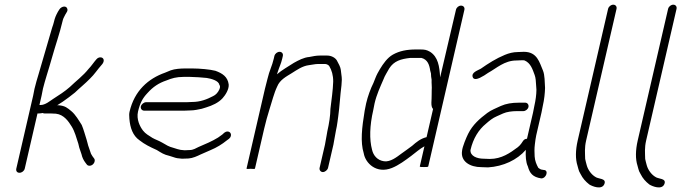

<svg xmlns="http://www.w3.org/2000/svg" viewBox="-20 -713 2920 819"><path d="M63 24C73.1 24 83.2 16.4 85.6 6L139.9 -229H143.9C149.2 -229 155.4 -229.7 162.3 -231C164.7 -229.7 167.2 -229 169.9 -229H196.9C204.9 -229 212.1 -228.7 218.6 -228C253.2 -224.1 272.8 -194.5 286.3 -172.5C298.8 -152.2 306.1 -124.6 314.1 -100L318.2 -83C320.7 -73.7 325.2 -64.2 327.7 -55C330.6 -41.5 336.4 -29.3 344.4 -19L350.5 -11C353.1 -7.7 356.9 -6 361.9 -6C372.1 -6 381.2 -13.7 383.5 -24C384.8 -29.3 384.1 -33.7 381.5 -37C376.6 -43.4 371.8 -49.6 368.2 -57L363.4 -71C360.8 -80.7 356.1 -89.7 354.1 -100L349.8 -116C343.3 -136 336.6 -161.5 328.6 -180C316.6 -198.6 302.5 -223.9 284.2 -239C267.8 -252.5 258 -261.8 230 -264H224C231.8 -269.3 239.7 -274.3 247.4 -279C264.7 -290.9 283.1 -304.8 299.4 -318C320.4 -338.3 343.8 -356.7 364.3 -378C382.5 -395.3 396.1 -416.8 412.4 -435C417.1 -440.2 422.4 -446.7 422.5 -455C422.8 -470.2 402 -473.4 391.2 -460C380 -447.5 370 -431.5 357.7 -419C335 -390.1 303.9 -367.2 278 -342C257 -323.3 230.6 -306.4 207.3 -291.5C192.4 -282 173.7 -265 152.2 -265H148.2L157.4 -305C159.6 -314.3 161.5 -324.3 163.3 -335C165.5 -344.3 168 -353.7 170.8 -363L179.7 -393C186.9 -417.1 194.6 -441 202 -468C215.7 -517.3 235.1 -572 246.1 -620C249.1 -633 251.9 -639 258.1 -650L264.6 -661C267.7 -665.7 268.6 -670.3 267.3 -675C263.1 -690.8 242 -686.1 233.4 -673L227.1 -663C218.7 -647.5 214.2 -637.8 209.9 -619C208.5 -613 205.9 -604.7 202.1 -594C183.6 -530.1 163.2 -459.1 144.4 -396L135.5 -366C132.4 -355.3 129.6 -344.7 127.1 -334C125.5 -324 123.6 -314.3 121.4 -305L49.6 6C47.2 16.4 52.8 24 63 24Z M594.6 -241H767.6C775.6 -241 784 -241.3 792.9 -242C808.4 -242 826.9 -246.1 840.5 -249L859.9 -255C885.5 -262.9 911.5 -274.4 929.4 -294C941.3 -307.1 957.6 -332.4 955.5 -353C951.2 -385.2 929.4 -400 898.9 -411C876.8 -416.9 831.7 -421 799.2 -421H771.2C749.7 -421 725.9 -419.2 708.3 -413L684 -403C612.9 -377.9 553.3 -326.4 532.5 -236C530.8 -228.7 530.6 -219 531.8 -207C535 -167.4 546.9 -134.3 574.5 -115C597.5 -96.9 619 -86.6 648.9 -73C669.4 -60.6 677.9 -53.9 703.1 -48L718.9 -43C731.6 -38.4 739.2 -37.2 756.3 -36C766.3 -36 775.7 -36.3 784.5 -37C802.4 -38.3 821.4 -47.1 835.5 -54L878.9 -73C903.6 -83.2 927.3 -97.7 947.3 -114L956.9 -121C961 -124.3 963.7 -128.5 964.8 -133.5C967.1 -143.4 960.5 -152 950.6 -152C945.6 -152 941 -150.3 936.9 -147L928.1 -139C917.8 -130.6 903.1 -121.2 890.5 -115L870.2 -105L826.9 -86C816.4 -80.9 803.9 -73 789.9 -73C782.4 -72.3 775 -72 767.6 -72C752 -73.2 747.9 -73.6 736.8 -77L720.9 -82C697.8 -88.1 692.1 -93.2 671.2 -105C653.9 -114.8 644.5 -116.7 629.9 -125C615.2 -134.4 600.5 -142.4 590 -156C576.9 -173 561.1 -204 568.7 -237C577.1 -273.1 587.9 -293.8 609 -316C632.7 -342.5 657 -358.8 690.4 -370C712.5 -379.1 732.3 -385 762.9 -385H790.9C805.2 -385 850.9 -382.2 861.8 -380.5C881.4 -377.5 912.4 -368.7 915.3 -352C918.9 -347.3 920.2 -341 915.4 -331C909.8 -318.6 900.4 -308.1 889 -303C863 -289.3 834.4 -278 799.2 -278C791 -277.3 783.3 -277 775.9 -277H602.9C593.7 -277 582.9 -268.2 580.8 -259C578.7 -249.8 585.4 -241 594.6 -241Z M1150.4 -474 1147.9 -463C1140.4 -430.7 1129.3 -412.9 1120.8 -376C1116.8 -361.3 1113.2 -347.3 1110.1 -334L1031.6 6C1031.2 8 1037.1 8.3 1049.4 7C1061.1 8.3 1067.2 8 1067.6 6L1106.6 -163C1112.7 -189.3 1121.9 -223.3 1129.3 -246C1140.2 -279.5 1148.5 -315.1 1162.4 -344C1173.8 -372.6 1201.1 -386.4 1224.6 -401C1246.4 -414.6 1269.8 -431.6 1297.4 -435C1309.1 -436.1 1323.4 -440 1335.6 -440H1367.6C1373.5 -440 1382.4 -435 1384.5 -431C1395 -413.6 1401.5 -392 1401.3 -365C1400.1 -327.5 1394.2 -288.5 1389.5 -249C1389.2 -220.3 1383.9 -185.8 1376.3 -153C1375.8 -147.7 1374.7 -141.7 1373.2 -135C1370.5 -123.4 1368.9 -107.8 1366.2 -96L1343.3 3C1341.2 12.2 1347.9 21 1357.2 21C1366.4 21 1377.2 12.2 1379.3 3L1402.2 -96C1404.9 -107.9 1406.5 -123.5 1409.2 -135C1410.7 -141.7 1411.9 -148.3 1412.8 -155C1415.8 -168 1417.9 -180.6 1419.6 -193L1422.6 -215C1428.8 -259.3 1430.8 -305 1436.6 -349L1438.1 -373C1438 -381 1437.3 -388.3 1436.2 -395C1433.8 -411.4 1434.9 -419.6 1427.4 -435L1417 -455C1410.9 -465.8 1394.5 -476 1375.9 -476H1343.9C1328.1 -476 1313.8 -472.7 1299.5 -470C1275.8 -468.1 1253 -455.7 1233.7 -445C1210 -429.3 1182.7 -414.8 1161.4 -396C1163 -400 1164.2 -403.7 1165 -407C1171.9 -429 1178.5 -439.7 1183.9 -463L1186.4 -474C1188.8 -484.1 1182.4 -492 1172.6 -492C1162.8 -492 1152.8 -484.1 1150.4 -474Z M1829.8 -103 1790.5 -89 1771.4 -6C1770 0.2 1805.6 1.6 1806.7 -3ZM1827.3 -248 1799.6 -128C1774.3 -122 1756.1 -107 1738 -91L1716.3 -75C1708.3 -69 1699.9 -63 1691.2 -57C1672.5 -43.1 1645.5 -21.6 1618.8 -25C1589.5 -28.8 1572.4 -50.2 1567.1 -74C1555.2 -118.3 1556.8 -176.9 1572.1 -243C1573.7 -253 1575.6 -262.7 1577.8 -272C1586.5 -309.6 1601.7 -342 1615.1 -373C1621.6 -391.2 1632.2 -405.6 1640.2 -421C1660.3 -452.8 1690 -461.6 1730.6 -466H1777.6C1804 -459 1811.5 -436.9 1815.1 -412L1818.3 -400L1819.1 -386C1820 -381.3 1820.7 -377 1821.1 -373C1820.2 -358.2 1822.9 -343.3 1821.5 -327L1821.3 -309C1822.4 -289.1 1815.2 -259.8 1827.3 -248ZM1807.4 -6 1960.9 -671C1963.3 -681.4 1956.7 -689 1946.6 -689C1936.4 -689 1927.3 -681.3 1924.9 -671L1857.4 -383C1854.8 -430.5 1848.5 -470.1 1814.6 -492C1799.6 -500.5 1791.7 -502 1771.9 -502H1754.9C1715.5 -502 1684.4 -496 1655.8 -480C1632.3 -466.8 1614.6 -441.3 1600.5 -418L1590.3 -400C1583.4 -386.9 1579.3 -374.4 1572.9 -359C1560.8 -335 1548.7 -301.9 1541.8 -272C1539.5 -262 1537.4 -251.7 1535.6 -241C1523.7 -168.3 1516.5 -108.2 1531.6 -59C1538.8 -16.5 1586.2 29.7 1651.7 3.5C1681.1 -8.2 1709.2 -29.5 1734.1 -48C1753.6 -62.6 1770.1 -77.8 1790.5 -89L1770.7 -3C1769.7 1.4 1805.9 0.4 1807.4 -6Z M2220.5 -275H2193.5C2163.5 -275 2138.4 -270.9 2116.3 -261C2097.7 -251.9 2075.5 -244.1 2058.3 -231C2026.3 -207 1996.3 -181.1 1976.8 -142C1969.5 -127.4 1952 -86.4 1950.9 -69C1944.1 -24.4 1984.8 0 2033 0C2042.2 0.7 2051.8 1 2061.8 1C2126.9 -3 2186.1 -30.8 2223.1 -74L2222.9 -73C2221.6 -47.3 2222.8 -21.3 2231.7 -3C2239.5 26 2252.6 42.6 2288.9 48C2310.7 48 2322 12 2299.2 12L2293.5 11C2287.8 11 2279.7 6.1 2276.3 3C2268.4 -10.9 2261.7 -27.2 2260.6 -46C2259.7 -62 2259.1 -79 2261.6 -98L2264.2 -118C2264.8 -123.3 2265.9 -129.3 2267.4 -136L2289.8 -233C2291.8 -241.7 2293.6 -251 2295.3 -261C2301.8 -289.3 2304.3 -315.2 2305 -338C2303.3 -362.5 2304.2 -392.1 2296.1 -412C2281 -446.7 2271.9 -492 2214.6 -492C2205.9 -492 2197.5 -491.7 2189.4 -491C2169.1 -491 2150.1 -485.9 2133.6 -479C2096.4 -463.7 2063.1 -442.5 2031 -420C2017.4 -412.1 1990.1 -404.4 1996.3 -384.5C2000.3 -371.5 2015.5 -375.8 2027 -381L2045.3 -391C2050.7 -394.3 2056.2 -398 2061.8 -402C2098 -421.8 2131.5 -455 2183 -455C2190.5 -455.7 2198.3 -456 2206.3 -456C2212.3 -456 2216.2 -455.7 2218 -455C2243.5 -443.8 2251.5 -418 2260.7 -393C2265 -382.1 2266.2 -363.8 2266.8 -350L2268.2 -330C2268 -309.3 2264.9 -285.6 2259.3 -261C2257.6 -251 2255.8 -241.7 2253.8 -233L2227.9 -121C2220.6 -121 2214.8 -117.7 2210.6 -111L2203.1 -100C2199.2 -94.7 2194.4 -89.7 2188.6 -85C2156 -60.7 2119.9 -35 2069.1 -35C2059.8 -35 2051.2 -35.3 2043.3 -36C2014.3 -36 1985.2 -47.6 1986.9 -73C1998.4 -123 2022.1 -160.1 2052.7 -185C2066.6 -197.3 2081.6 -209.8 2099.1 -217L2125.9 -229C2141.5 -236 2163.7 -239 2185.2 -239H2212.2C2221.7 -239 2232 -246.8 2234.2 -256.5C2236.4 -266.1 2230 -275 2220.5 -275Z M2573.8 -675 2444.3 -114C2434.5 -71.3 2434.2 -34.4 2443.4 -6L2447.2 8C2448.4 14 2451.5 21 2456.3 29C2466 48.4 2477.3 60.9 2493.9 74C2506.3 81.8 2546.5 98.1 2557.6 73C2569.3 46.7 2531.6 50.9 2520.3 42C2503.2 32.3 2488.2 12 2482.8 -8L2479.1 -22C2478 -26 2477 -30.3 2476.1 -35C2475.6 -60 2472.8 -81.5 2480.3 -114L2609.8 -675C2612.2 -685.1 2605.8 -693 2596 -693C2586.2 -693 2576.2 -685.1 2573.8 -675Z M2829.8 -675 2700.3 -114C2690.5 -71.3 2690.2 -34.4 2699.4 -6L2703.2 8C2704.4 14 2707.5 21 2712.3 29C2722 48.4 2733.3 60.9 2749.9 74C2762.3 81.8 2802.5 98.1 2813.6 73C2825.3 46.7 2787.6 50.9 2776.3 42C2759.2 32.3 2744.2 12 2738.8 -8L2735.1 -22C2734 -26 2733 -30.3 2732.1 -35C2731.6 -60 2728.8 -81.5 2736.3 -114L2865.8 -675C2868.2 -685.1 2861.8 -693 2852 -693C2842.2 -693 2832.2 -685.1 2829.8 -675Z"/></svg>

Font: HoneyBee
Style: LitIt
Weight: 300
Foundry: Cannot Into Space Fonts
Version: Version 0.89